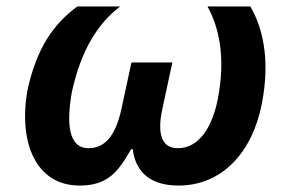

<svg xmlns="http://www.w3.org/2000/svg" viewBox="-20 -566 880 596"><path d="M227 10C312 10 346 -30 387 -103H392C401 -30 449 10 534 10C670 10 764 -94 793 -245C820 -385 794 -483 757 -546H624C658 -485 682 -392 656 -258C639 -173 599 -106 532 -106C482 -106 467 -150 484 -228L515 -372H388L357 -228C340 -150 309 -106 255 -106C192 -106 186 -183 203 -280C231 -408 282 -492 353 -546H220C146 -491 94 -418 65 -285C37 -124 91 10 227 10Z"/></svg>

Font: Noto Sans
Style: Bold Italic
Weight: 700
Italic angle: -12°
Designer: Monotype Design Team
Foundry: Monotype Imaging Inc.
Version: Version 2.013